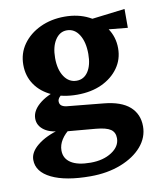

<svg xmlns="http://www.w3.org/2000/svg" viewBox="-77 -500 659 785"><g transform="rotate(-10 253.0 -107.5)"><path d="M236.3 222.7Q132.8 222.7 74.7 194.3Q16.6 166 16.6 116.2Q16.6 84 51.3 56.2Q85.9 28.3 145.5 11.7L187.5 15.6Q164.1 32.2 150.4 53.7Q136.7 75.2 136.7 98.6Q136.7 131.8 164.6 149.9Q192.4 168 246.1 168Q298.8 168 334 145Q369.1 122.1 369.1 87.9Q369.1 63.5 351.6 51.3Q334 39.1 291 35.2L167 24.4L158.2 19.5Q108.4 19.5 81.1 0.5Q53.7 -18.6 53.7 -48.8Q53.7 -80.1 84.5 -106.9Q115.2 -133.8 168.9 -149.4L184.6 -132.8Q173.8 -126 167 -117.7Q160.2 -109.4 160.2 -101.6Q160.2 -89.8 167.5 -84Q174.8 -78.1 188.5 -76.2L339.8 -61.5Q412.1 -54.7 447.3 -23.4Q482.4 7.8 482.4 58.6Q482.4 104.5 450.7 141.6Q418.9 178.7 362.8 200.7Q306.6 222.7 236.3 222.7ZM240.2 -115.2Q181.6 -115.2 137.2 -135.3Q92.8 -155.3 68.4 -190.9Q43.9 -226.6 43.9 -273.4Q43.9 -321.3 70.3 -358.4Q96.7 -395.5 142.1 -417Q187.5 -438.5 244.1 -438.5Q299.8 -438.5 343.3 -416.5Q386.7 -394.5 412.1 -357.4Q437.5 -320.3 437.5 -273.4Q437.5 -227.5 412.1 -191.9Q386.7 -156.2 342.8 -135.7Q298.8 -115.2 240.2 -115.2ZM248 -171.9Q278.3 -171.9 295.9 -198.7Q313.5 -225.6 313.5 -271.5Q313.5 -321.3 294.4 -351.6Q275.4 -381.8 243.2 -381.8Q213.9 -381.8 195.3 -353.5Q176.8 -325.2 176.8 -278.3Q176.8 -230.5 196.3 -201.2Q215.8 -171.9 248 -171.9ZM491.2 -348.6 359.4 -361.3 330.1 -407.2 491.2 -426.8Z"/></g></svg>

Font: Crimson Pro
Style: Bold
Weight: 700
Designer: Jacques Le Bailly
Foundry: Baron von Fonthausen
Version: Version 1.003